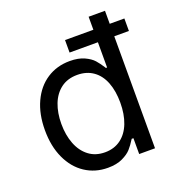

<svg xmlns="http://www.w3.org/2000/svg" viewBox="-131 -812 851 928"><g transform="rotate(-20 295.0 -348.0)"><path d="M42.1 -263.8Q42.1 -346.3 70.8 -408.3Q99.4 -470.3 150.9 -503.8Q202.3 -537.3 268.6 -537.3Q312.8 -537.3 342.9 -523.5Q372.9 -509.7 388.5 -492.1Q404 -474.4 418.5 -451.7Q419.5 -449.9 420.2 -448.9Q420.9 -447.9 422 -446.1H428.2V-707.2H512.4V0H430.9V-81.5H422Q420.6 -78.7 419.2 -77.3Q404.7 -53.9 388.8 -35.9Q372.9 -18 342.4 -3.5Q311.8 11 267.3 11Q201.7 11 150.6 -22.8Q99.4 -56.6 70.8 -118.8Q42.1 -180.9 42.1 -263.8ZM430.2 -265.2Q430.2 -324.6 413 -369.1Q395.7 -413.7 361.7 -437.8Q327.7 -462 279.7 -462Q230 -462 195.8 -436.5Q161.6 -410.9 144.3 -366.4Q127.1 -321.8 127.1 -265.2Q127.1 -207.9 144.7 -162.3Q162.3 -116.7 196.5 -90.5Q230.7 -64.2 279.7 -64.2Q327 -64.2 361 -89.4Q395 -114.6 412.6 -160Q430.2 -205.5 430.2 -265.2ZM282.5 -640.2H587.7V-576H282.5Z"/></g></svg>

Font: Pretendard Variable
Style: Regular
Weight: 400
Designer: Base glyphs from Inter by Rasmus Andersson; Hangul glyphs from Noto Sans CJK(Source Han Sans) by Jang Soo-young and Kang
Foundry: Kil Hyung-jin
Version: Version 1.100;FEAKit 1.0